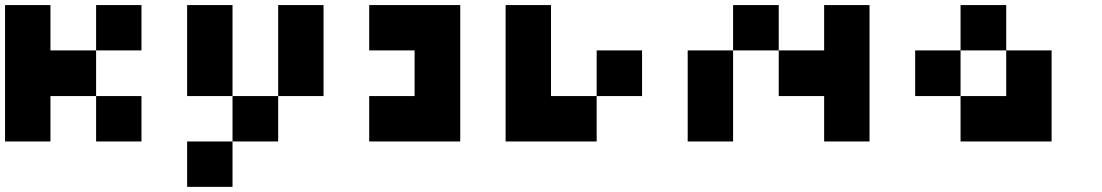

<svg xmlns="http://www.w3.org/2000/svg" viewBox="-20 -560 4363 760"><path d="M179.7 -360.4Q240.2 -360.4 360.4 -360.4Q360.4 -299.8 360.4 -179.7Q299.8 -179.7 179.7 -179.7Q179.7 -120.1 179.7 0Q120.1 0 0 0Q0 -179.7 0 -540Q59.6 -540 179.7 -540Q179.7 -480.5 179.7 -360.4ZM360.4 -540Q419.9 -540 540 -540Q540 -480.5 540 -360.4Q480.5 -360.4 360.4 -360.4Q360.4 -419.9 360.4 -540ZM360.4 -179.7Q419.9 -179.7 540 -179.7Q540 -120.1 540 0Q480.5 0 360.4 0Q360.4 -59.6 360.4 -179.7Z M720.7 -540Q780.3 -540 900.4 -540Q900.4 -419.9 900.4 -179.7Q840.8 -179.7 720.7 -179.7Q720.7 -299.8 720.7 -540ZM1081.1 -540Q1140.6 -540 1260.7 -540Q1260.7 -419.9 1260.7 -179.7Q1201.2 -179.7 1081.1 -179.7Q1081.1 -299.8 1081.1 -540ZM900.4 -179.7Q960.9 -179.7 1081.1 -179.7Q1081.1 -120.1 1081.1 0Q1020.5 0 900.4 0Q900.4 -59.6 900.4 -179.7ZM720.7 0Q780.3 0 900.4 0Q900.4 59.6 900.4 179.7Q840.8 179.7 720.7 179.7Q720.7 120.1 720.7 0Z M1801.8 -360.4Q1801.8 -299.8 1801.8 -179.7Q1801.8 -120.1 1801.8 0Q1681.6 0 1441.4 0Q1441.4 -59.6 1441.4 -179.7Q1501 -179.7 1621.1 -179.7Q1621.1 -240.2 1621.1 -360.4Q1561.5 -360.4 1441.4 -360.4Q1441.4 -419.9 1441.4 -540Q1561.5 -540 1801.8 -540Q1801.8 -480.5 1801.8 -360.4Z M2161.1 -179.7Q2221.7 -179.7 2341.8 -179.7Q2341.8 -120.1 2341.8 0Q2281.2 0 2161.1 0Q2101.6 0 1981.4 0Q1981.4 -179.7 1981.4 -540Q2041 -540 2161.1 -540Q2161.1 -419.9 2161.1 -179.7ZM2341.8 -360.4Q2401.4 -360.4 2521.5 -360.4Q2521.5 -299.8 2521.5 -179.7Q2461.9 -179.7 2341.8 -179.7Q2341.8 -240.2 2341.8 -360.4Z M3242.2 -360.4Q3242.2 -419.9 3242.2 -540Q3301.8 -540 3421.9 -540Q3421.9 -360.4 3421.9 0Q3362.3 0 3242.2 0Q3242.2 -59.6 3242.2 -179.7Q3182.6 -179.7 3062.5 -179.7Q3062.5 -240.2 3062.5 -360.4Q3122.1 -360.4 3242.2 -360.4ZM2702.1 -360.4Q2761.7 -360.4 2881.8 -360.4Q2881.8 -240.2 2881.8 0Q2822.3 0 2702.1 0Q2702.1 -120.1 2702.1 -360.4ZM2881.8 -540Q2942.4 -540 3062.5 -540Q3062.5 -480.5 3062.5 -360.4Q3002 -360.4 2881.8 -360.4Q2881.8 -419.9 2881.8 -540Z M3962.9 -179.7Q3962.9 -240.2 3962.9 -360.4Q4022.5 -360.4 4142.6 -360.4Q4142.6 -299.8 4142.6 -179.7Q4142.6 -120.1 4142.6 0Q4022.5 0 3782.2 0Q3782.2 -59.6 3782.2 -179.7Q3842.8 -179.7 3962.9 -179.7ZM3602.5 -360.4Q3662.1 -360.4 3782.2 -360.4Q3782.2 -299.8 3782.2 -179.7Q3722.7 -179.7 3602.5 -179.7Q3602.5 -240.2 3602.5 -360.4ZM3782.2 -540Q3842.8 -540 3962.9 -540Q3962.9 -480.5 3962.9 -360.4Q3902.3 -360.4 3782.2 -360.4Q3782.2 -419.9 3782.2 -540Z"/></svg>

Font: Pixelfont
Style: 5 px
Weight: 400
Designer: Eugene Lysy
Version: Version 1.0.2 (beta)